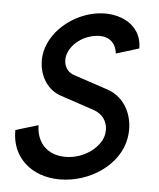

<svg xmlns="http://www.w3.org/2000/svg" viewBox="-48 -652 582 703"><g transform="rotate(5 243.0 -300.0)"><path d="M197 10C308 10 415 -63 432 -162C445 -236 412 -310 343 -333L217 -375C195 -382 182 -400 180 -422C176 -461 211 -506 264 -521C318 -536 356 -517 362 -467L446 -493C446 -590 346 -627 255 -602C158 -575 85 -490 95 -403C100 -354 129 -311 174 -296L299 -254C340 -240 355 -204 349 -170C341 -122 280 -74 211 -74C143 -74 104 -118 103 -181L20 -156C18 -56 93 10 197 10Z"/></g></svg>

Font: Gauge
Style: Italic
Weight: 400
Italic angle: -80°
Designer: Daniel Pimley
Foundry: Daniel Pimley
Version: Version 1.000;PS 001.001;hotconv 1.0.56